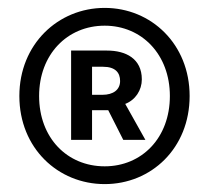

<svg xmlns="http://www.w3.org/2000/svg" viewBox="-20 -823 530 486"><path d="M245 -357C363 -357 460 -448 460 -580C460 -711 363 -803 245 -803C127 -803 29 -711 29 -580C29 -448 127 -357 245 -357ZM245 -402C150 -402 79 -474 79 -580C79 -685 150 -758 245 -758C339 -758 410 -685 410 -580C410 -474 339 -402 245 -402ZM160 -469H213V-544H254L292 -469H348L297 -560C323 -570 339 -595 339 -622C339 -675 298 -695 251 -695H160ZM213 -583V-654H241C272 -654 284 -639 284 -618C284 -596 267 -583 239 -583Z"/></svg>

Font: Noto Sans CJK SC Medium
Style: Regular
Weight: 500
Designer: Ryoko NISHIZUKA 西塚涼子 (kana, bopomofo & ideographs); Paul D. Hunt (Latin, Greek & Cyrillic); Sandoll Communications 산돌커뮤니
Foundry: Adobe
Version: Version 2.004;hotconv 1.0.118;makeotfexe 2.5.65603